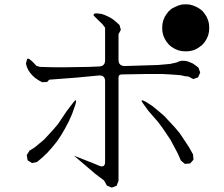

<svg xmlns="http://www.w3.org/2000/svg" viewBox="-20 -855 1040 893"><path d="M837.9 -501 822.3 -504.9 799.8 -506.8 771.5 -508.8 737.3 -510.7H652.3L602.5 -509.8L545.9 -508.8Q531.2 -508.8 531.2 -494.1V-13.7L522.5 8.8L500 17.6L477.5 8.8L463.9 -15.6L423.8 -45.9L324.2 -130.9L420.9 -92.8L441.4 -84Q468.8 -73.2 468.8 -102.5V-477.5Q468.8 -505.9 439.5 -503.9L336.9 -494.1L209 -484.4L199.2 -473.6L175.8 -472.7L158.2 -482.4L142.6 -493.2L129.9 -504.9L119.1 -517.6L110.4 -531.2L104.5 -544.9L100.6 -559.6L106.4 -581.1Q114.3 -588.9 149.4 -548.8L166 -543.9L196.3 -543L235.4 -542H281.2L335 -543L395.5 -543.9L439.5 -545.9Q468.8 -545.9 468.8 -575.2V-726.6L455.1 -744.1L438.5 -759.8L416 -782.2Q412.1 -791 425.8 -793L438.5 -792L453.1 -790L466.8 -785.2L480.5 -779.3L495.1 -771.5L508.8 -762.7L522.5 -751L536.1 -738.3L542 -715.8L531.2 -696.3V-577.1Q531.2 -547.9 560.5 -547.9L714.8 -552.7L770.5 -557.6L801.8 -564.5L812.5 -569.3L824.2 -572.3H836.9L850.6 -570.3L863.3 -565.4L877 -559.6L889.6 -550.8L903.3 -540L911.1 -517.6L901.4 -495.1L878.9 -487.3L856.4 -499ZM806.6 -141.6 773.4 -204.1 735.4 -260.7 714.8 -288.1 669.9 -339.8 644.5 -375Q627.9 -398.4 659.2 -380.9L689.5 -361.3L716.8 -338.9L744.1 -315.4L793.9 -261.7L817.4 -233.4L859.4 -169.9L877.9 -136.7L879.9 -112.3L864.3 -94.7L839.8 -92.8L821.3 -108.4ZM108.4 -109.4 104.5 -133.8 117.2 -154.3 140.6 -168.9 185.5 -206.1 228.5 -252.9 250 -278.3 290 -337.9 321.3 -378.9Q338.9 -401.4 332 -373L328.1 -361.3L315.4 -325.2L299.8 -290L282.2 -256.8L264.6 -226.6L245.1 -197.3L223.6 -170.9L201.2 -145.5L177.7 -123L152.3 -101.6L128.9 -96.7ZM796.9 -724.6 798.8 -741.2 797.9 -733.4ZM948.2 -690.4 941.4 -674.8 932.6 -660.2 921.9 -647.5 908.2 -636.7 894.5 -627.9 878.9 -621.1 861.3 -617.2 843.8 -616.2 826.2 -617.2 808.6 -621.1 793 -627.9 778.3 -636.7 765.6 -647.5 754.9 -660.2 746.1 -674.8 739.3 -690.4 735.4 -708 734.4 -724.6 735.4 -743.2 739.3 -759.8 746.1 -776.4 754.9 -790 765.6 -803.7 778.3 -814.5 793 -822.3 808.6 -829.1 826.2 -834 843.8 -835 861.3 -834 878.9 -829.1 894.5 -822.3 908.2 -814.5 921.9 -803.7 932.6 -790 941.4 -776.4 948.2 -759.8 952.1 -743.2 953.1 -724.6 952.1 -708Z"/></svg>

Font: B2 Hana
Style: Regular
Weight: 500
Version: 2020-08-05; (max)